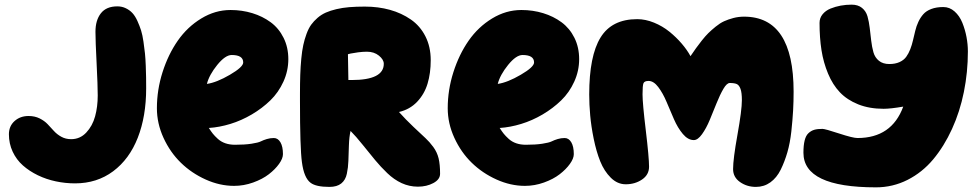

<svg xmlns="http://www.w3.org/2000/svg" viewBox="-20 -807 4175 821"><path d="M481.9 -779.8Q501.5 -779.8 518.1 -771.7Q534.7 -763.7 546.4 -751Q558.1 -738.3 567.6 -717.3Q577.1 -696.3 583.3 -676.8Q589.4 -657.2 593.5 -628.7Q597.7 -600.1 599.9 -578.4Q602.1 -556.6 603.3 -525.4Q604.5 -494.1 604.7 -475.8Q605 -457.5 605 -429.2Q605 -309.6 569.1 -218Q533.2 -126.5 463.9 -74.7Q394.5 -22.9 300.8 -22.9Q259.3 -22.9 218.8 -31.5Q178.2 -40 141.8 -57.6Q105.5 -75.2 77.9 -99.6Q50.3 -124 34.2 -158.4Q18.1 -192.9 18.1 -232.9Q18.1 -267.6 42.2 -289.3Q66.4 -311 102.1 -311Q128.4 -311 149.2 -300.8Q169.9 -290.5 183.6 -276.1Q197.3 -261.7 210.4 -247.1Q223.6 -232.4 242.2 -222.2Q260.7 -211.9 284.2 -211.9Q322.3 -211.9 348.9 -240.2Q375.5 -268.6 386.7 -309.6Q397.9 -350.6 397.9 -398.9Q397.9 -439.9 393.1 -536.1Q388.2 -632.3 388.2 -670.9Q388.2 -720.7 411.4 -750.2Q434.6 -779.8 481.9 -779.8Z M873 -259.8Q882.3 -245.1 890.1 -235.4Q897.9 -225.6 911.6 -213.1Q925.3 -200.7 943.8 -194.3Q962.4 -188 984.9 -188Q1026.4 -188 1055.2 -192.4Q1084 -196.8 1095.2 -202.4Q1106.4 -208 1120.8 -212.4Q1135.3 -216.8 1150.9 -216.8Q1168.5 -216.8 1179.2 -198.5Q1189.9 -180.2 1189.9 -147.9Q1189.9 -129.4 1173.3 -106.2Q1156.7 -83 1129.6 -62Q1102.5 -41 1062.5 -26.6Q1022.5 -12.2 981 -12.2Q919.9 -12.2 859.6 -39.3Q799.3 -66.4 753.4 -111.1Q707.5 -155.8 679.2 -217.5Q650.9 -279.3 650.9 -344.2Q650.9 -422.4 675 -498.3Q699.2 -574.2 740.2 -633.1Q781.2 -691.9 840.6 -728Q899.9 -764.2 965.8 -764.2Q1015.1 -764.2 1059.1 -750.7Q1103 -737.3 1137.7 -711.7Q1172.4 -686 1192.6 -645.3Q1212.9 -604.5 1212.9 -554.2Q1212.9 -503.9 1191.9 -457.8Q1170.9 -411.6 1136 -377.7Q1101.1 -343.8 1056.6 -317.6Q1012.2 -291.5 965.1 -277.1Q918 -262.7 873 -259.8ZM1020 -540Q1020 -571.8 970.7 -571.8Q943.4 -571.8 908.9 -529.3Q874.5 -486.8 864.7 -448.2Q906.2 -454.1 963.1 -487.3Q1020 -520.5 1020 -540Z M1540 -778.8Q1597.7 -778.8 1647.5 -764.9Q1697.3 -751 1736.8 -723.6Q1776.4 -696.3 1799.1 -651.6Q1821.8 -606.9 1821.8 -549.8Q1821.8 -494.1 1808.3 -449.5Q1794.9 -404.8 1763.7 -371.8Q1732.4 -338.9 1686 -328.1Q1714.8 -295.9 1748.3 -264.2Q1781.7 -232.4 1799.1 -216.6Q1816.4 -200.7 1832.8 -178.5Q1849.1 -156.2 1855.5 -129.9Q1861.8 -103.5 1861.8 -64Q1861.8 -39.6 1833 -24.2Q1804.2 -8.8 1767.1 -8.8Q1730.5 -8.8 1697.5 -23.9Q1664.6 -39.1 1636 -66.7Q1607.4 -94.2 1584.2 -122.3Q1561 -150.4 1531.2 -187.5Q1501.5 -224.6 1479 -247.1Q1473.1 -222.2 1471.9 -184.6Q1470.7 -147 1469.7 -118.9Q1468.8 -90.8 1463.1 -64Q1457.5 -37.1 1439.2 -22.5Q1420.9 -7.8 1388.7 -7.8Q1331.1 -7.8 1308.1 -25.4Q1279.8 -46.4 1271 -113.8Q1262.7 -174.3 1262.7 -376Q1262.7 -388.2 1262.7 -405.8Q1262.7 -451.7 1263.9 -486.8Q1265.1 -522 1268.3 -555.9Q1271.5 -589.8 1276.9 -614.5Q1282.2 -639.2 1290.8 -662.4Q1299.3 -685.5 1310.5 -701.2Q1321.8 -716.8 1337.9 -730.7Q1354 -744.6 1373.3 -753.2Q1392.6 -761.7 1418.2 -767.8Q1443.8 -773.9 1473.4 -776.4Q1502.9 -778.8 1540 -778.8ZM1548.8 -585.9Q1531.7 -585.9 1511.5 -583.3Q1491.2 -580.6 1479.5 -578.1L1467.8 -575.2L1469.7 -464.8H1483.9Q1621.1 -464.8 1621.1 -534.2Q1621.1 -552.2 1600.3 -569.1Q1579.6 -585.9 1548.8 -585.9Z M2116.7 -259.8Q2126 -245.1 2133.8 -235.4Q2141.6 -225.6 2155.3 -213.1Q2168.9 -200.7 2187.5 -194.3Q2206.1 -188 2228.5 -188Q2270 -188 2298.8 -192.4Q2327.6 -196.8 2338.9 -202.4Q2350.1 -208 2364.5 -212.4Q2378.9 -216.8 2394.5 -216.8Q2412.1 -216.8 2422.9 -198.5Q2433.6 -180.2 2433.6 -147.9Q2433.6 -129.4 2417 -106.2Q2400.4 -83 2373.3 -62Q2346.2 -41 2306.2 -26.6Q2266.1 -12.2 2224.6 -12.2Q2163.6 -12.2 2103.3 -39.3Q2043 -66.4 1997.1 -111.1Q1951.2 -155.8 1922.9 -217.5Q1894.5 -279.3 1894.5 -344.2Q1894.5 -422.4 1918.7 -498.3Q1942.9 -574.2 1983.9 -633.1Q2024.9 -691.9 2084.2 -728Q2143.6 -764.2 2209.5 -764.2Q2258.8 -764.2 2302.7 -750.7Q2346.7 -737.3 2381.3 -711.7Q2416 -686 2436.3 -645.3Q2456.5 -604.5 2456.5 -554.2Q2456.5 -503.9 2435.5 -457.8Q2414.6 -411.6 2379.6 -377.7Q2344.7 -343.8 2300.3 -317.6Q2255.9 -291.5 2208.7 -277.1Q2161.6 -262.7 2116.7 -259.8ZM2263.7 -540Q2263.7 -571.8 2214.4 -571.8Q2187 -571.8 2152.6 -529.3Q2118.2 -486.8 2108.4 -448.2Q2149.9 -454.1 2206.8 -487.3Q2263.7 -520.5 2263.7 -540Z M2499.5 -402.8Q2499.5 -567.9 2547.9 -646.5Q2596.2 -725.1 2704.6 -725.1Q2740.2 -725.1 2776.6 -710.2Q2813 -695.3 2842.3 -671.6Q2871.6 -647.9 2894.8 -620.8Q2918 -593.8 2932.6 -566.9Q2947.3 -588.4 2956.1 -600.8Q2964.8 -613.3 2980.7 -633.3Q2996.6 -653.3 3009.3 -665.8Q3022 -678.2 3040.3 -693.1Q3058.6 -708 3076.2 -716.1Q3093.8 -724.1 3116 -730Q3138.2 -735.8 3161.6 -735.8Q3373.5 -735.8 3373.5 -415Q3373.5 -372.6 3371.3 -333.5Q3369.1 -294.4 3363.8 -245.1Q3358.4 -195.8 3346.9 -156Q3335.4 -116.2 3318.4 -81.5Q3301.3 -46.9 3274.2 -27.3Q3247.1 -7.8 3212.4 -7.8Q3173.8 -7.8 3144.3 -28.6Q3114.7 -49.3 3114.7 -84Q3114.7 -127 3133.5 -231.4Q3152.3 -335.9 3152.3 -378.9Q3152.3 -410.6 3146.5 -426.8Q3140.6 -442.9 3130.6 -447.5Q3120.6 -452.1 3100.6 -452.1Q3087.9 -452.1 3073.2 -427Q3058.6 -401.9 3044.2 -366Q3029.8 -330.1 3014.9 -294.2Q3000 -258.3 2981.9 -233.2Q2963.9 -208 2946.8 -208Q2921.9 -208 2899.9 -234.1Q2877.9 -260.3 2861.8 -297.4Q2845.7 -334.5 2830.1 -371.6Q2814.5 -408.7 2794.7 -434.8Q2774.9 -460.9 2753.4 -460.9Q2735.4 -460.9 2731.4 -450.9Q2727.5 -440.9 2727.5 -403.8Q2727.5 -365.2 2741.5 -249Q2755.4 -132.8 2755.4 -94.2Q2755.4 -59.6 2725.3 -39.3Q2695.3 -19 2655.8 -19Q2620.1 -19 2591.8 -47.1Q2563.5 -75.2 2546.6 -117.2Q2529.8 -159.2 2518.8 -213.1Q2507.8 -267.1 2503.7 -313.7Q2499.5 -360.4 2499.5 -402.8Z M3621.6 -787.1Q3648.9 -787.1 3666 -773.2Q3683.1 -759.3 3689.5 -736.8Q3695.8 -714.4 3699 -687.3Q3702.1 -660.2 3705.3 -633.1Q3708.5 -606 3714.8 -583.5Q3721.2 -561 3738.3 -547.1Q3755.4 -533.2 3782.7 -533.2Q3808.1 -533.2 3826.4 -541.5Q3844.7 -549.8 3855 -564Q3865.2 -578.1 3872.3 -596.4Q3879.4 -614.7 3884 -634.8Q3888.7 -654.8 3893.6 -675Q3898.4 -695.3 3907 -713.6Q3915.5 -731.9 3928 -746.1Q3940.4 -760.3 3962.2 -768.6Q3983.9 -776.9 4013.7 -776.9Q4040.5 -776.9 4061.8 -758.1Q4083 -739.3 4095 -709.7Q4106.9 -680.2 4112.8 -648.7Q4118.7 -617.2 4118.7 -586.9Q4118.7 -498.5 4101.6 -413.8Q4084.5 -329.1 4050.8 -255.4Q4017.1 -181.6 3970.5 -125.7Q3923.8 -69.8 3860.6 -37.8Q3797.4 -5.9 3725.6 -5.9Q3415.5 -5.9 3415.5 -153.8Q3415.5 -185.5 3420.7 -206.3Q3425.8 -227.1 3437 -237.5Q3448.2 -248 3461.9 -252Q3475.6 -255.9 3496.6 -255.9Q3508.3 -255.9 3567.6 -236.3Q3627 -216.8 3646.5 -216.8Q3793 -216.8 3842.3 -351.1Q3788.1 -341.8 3758.3 -341.8Q3697.3 -341.8 3649.7 -360.8Q3602.1 -379.9 3571.3 -412.4Q3540.5 -444.8 3520.8 -492.2Q3501 -539.6 3492.7 -592.5Q3484.4 -645.5 3484.4 -709Q3484.4 -730 3497.3 -745.8Q3510.3 -761.7 3531.2 -770.3Q3552.2 -778.8 3575 -783Q3597.7 -787.1 3621.6 -787.1Z"/></svg>

Font: Blue Custard
Style: Regular
Weight: 400
Version: Version 01.01